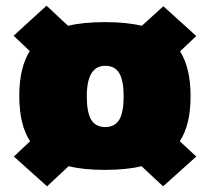

<svg xmlns="http://www.w3.org/2000/svg" viewBox="-20 -588 742 677"><path d="M480 -497 556 -566 672 -461 615 -407Q652 -348 652 -249Q652 -148 614 -90L672 -36L555 69L479 -2Q426 11 350 11Q274 11 222 -2L146 69L29 -36L86 -90Q48 -148 48 -250Q48 -349 85 -408L28 -462L144 -568L220 -497Q273 -510 350 -510Q427 -510 480 -497ZM286 -248Q286 -192 301.5 -166Q317 -140 351 -140Q385 -140 400.5 -166Q416 -192 416 -248Q416 -304 400.5 -330Q385 -356 351 -356Q286 -356 286 -248Z"/></svg>

Font: Fivo Sans Modern ExtBlk
Style: Regular
Weight: 950
Designer: Alexander Slobzheninov
Foundry: Alexander Slobzheninov
Version: 1.0